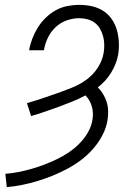

<svg xmlns="http://www.w3.org/2000/svg" viewBox="-20 -763 540 791"><path d="M8 8 2 -47Q30 -49 57 -54.5Q84 -60 110.5 -67.5Q137 -75 163 -85Q189 -95 215 -107.5Q241 -120 264.5 -136Q288 -152 308.5 -173Q329 -194 343 -219Q357 -244 361 -270Q366 -299 358 -325.5Q350 -352 332 -370Q304 -355 276.5 -344Q249 -333 220.5 -322.5Q192 -312 164 -302.5Q136 -293 108 -285L91 -338Q122 -347 153.5 -357.5Q185 -368 216 -379Q247 -390 278 -402.5Q309 -415 336.5 -435Q364 -455 383 -484.5Q402 -514 407 -545Q410 -563 409.5 -580.5Q409 -598 404.5 -614.5Q400 -631 391.5 -645.5Q383 -660 370 -669.5Q357 -679 340.5 -683.5Q324 -688 306 -688Q281 -688 255 -679Q229 -670 208.5 -650.5Q188 -631 176.5 -606Q165 -581 161 -556H100Q104 -580 113 -603.5Q122 -627 135.5 -649Q149 -671 168 -689.5Q187 -708 209.5 -720.5Q232 -733 257 -738Q282 -743 306 -743Q333 -743 358 -737.5Q383 -732 404 -719Q425 -706 439.5 -685.5Q454 -665 461 -641Q468 -617 469.5 -591Q471 -565 467 -539Q460 -500 438 -464Q416 -428 383 -403Q396 -390 405 -375Q414 -360 419.5 -342.5Q425 -325 425.5 -306Q426 -287 423 -268Q418 -237 402.5 -207Q387 -177 364.5 -151Q342 -125 315 -104.5Q288 -84 258 -68Q228 -52 197.5 -39.5Q167 -27 135.5 -17.5Q104 -8 72.5 -1.5Q41 5 8 8Z"/></svg>

Font: Iosevka Curly Light
Style: Italic
Weight: 300
Italic angle: -9°
Monospace: yes
Designer: Belleve Invis
Foundry: Belleve Invis
Version: Version 22.1.2; ttfautohint (v1.8.4)